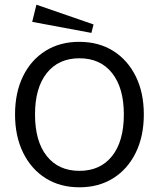

<svg xmlns="http://www.w3.org/2000/svg" viewBox="-20 -782 676 817"><path d="M317 -604Q400 -604 461.5 -565.5Q523 -527 557.5 -457.5Q592 -388 592 -295Q592 -202 557.5 -132Q523 -62 461.5 -23.5Q400 15 318 15Q236 15 174.5 -23.5Q113 -62 78.5 -132Q44 -202 44 -295Q44 -388 78 -457.5Q112 -527 173.5 -565.5Q235 -604 317 -604ZM318 -534Q229 -534 179 -471Q129 -408 129 -295Q129 -181 179 -118Q229 -55 318 -55Q407 -55 457 -118Q507 -181 507 -295Q507 -408 457 -471Q407 -534 318 -534ZM135 -762 378 -678 369 -642 117 -689Z"/></svg>

Font: Podkova VF Beta
Style: Regular
Weight: 400
Designer: Ilya Yudin
Foundry: Cyreal (www.cyreal.org)
Version: Version 2.100